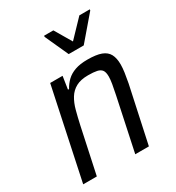

<svg xmlns="http://www.w3.org/2000/svg" viewBox="-174 -832 861 939"><g transform="rotate(-30 256.0 -362.5)"><path d="M20 0 128 -510H198L187 -438H193Q206 -462 225 -480Q244 -498 272.5 -508Q301 -518 342 -518Q392 -518 420 -507.5Q448 -497 460 -474.5Q472 -452 472 -416Q472 -397 468.5 -372Q465 -347 459 -316L391 0H314L377 -297Q384 -330 388 -354Q392 -378 392 -394Q392 -419 383.5 -430.5Q375 -442 356.5 -446Q338 -450 307 -450Q265 -450 238.5 -435.5Q212 -421 196 -395Q180 -369 170.5 -333.5Q161 -298 152 -257L97 0ZM277 -587 217 -719 218 -725H270L326 -630L417 -725H476L475 -719L362 -587Z"/></g></svg>

Font: Saira SemiCondensed
Style: Italic
Weight: 400
Width: 4
Italic angle: -12°
Designer: Hector Gatti with collaboration of the Omnibus-Type team
Foundry: Omnibus-Type
Version: Version 1.101